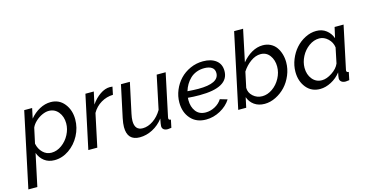

<svg xmlns="http://www.w3.org/2000/svg" viewBox="-130 -1167 3493 1817"><g transform="rotate(-15 1616.5 -258.5)"><path d="M116.2 -522H193.8L172.9 -423.8Q213.9 -473.1 267.3 -502Q320.8 -530.8 376 -530.8Q459.5 -530.8 509.8 -467.5Q560.1 -404.3 560.1 -313Q560.1 -231 520.8 -156.5Q481.4 -82 414.8 -36.1Q348.1 9.8 272.9 9.8Q214.4 9.8 173.8 -21Q133.3 -51.8 115.2 -103L47.9 212.9H-40ZM467.8 -298.8Q467.8 -365.2 431.6 -410.2Q395.5 -455.1 336.9 -455.1Q307.6 -455.1 272.7 -439.5Q237.8 -423.8 208 -396.2Q178.2 -368.7 165 -337.9L132.8 -189Q143.1 -135.7 178.5 -100.8Q213.9 -65.9 262.2 -65.9Q315.9 -65.9 364 -100.8Q412.1 -135.7 439.9 -189.5Q467.8 -243.2 467.8 -298.8Z M715.8 -522H797.9L771.5 -400.9Q809.6 -456.1 858.6 -489.5Q907.7 -522.9 954.6 -522.9Q968.8 -522.9 980.5 -521L964.8 -444.8Q901.9 -443.4 847.2 -410.9Q792.5 -378.4 760.7 -321.8L692.4 0H604.5Z M986.3 -122.1Q986.3 -156.7 997.1 -209L1064 -522H1151.4L1087.9 -226.1Q1079.1 -185.5 1079.1 -157.2Q1079.1 -65.9 1157.2 -65.9Q1208 -65.9 1259.3 -100.6Q1310.5 -135.3 1345.2 -194.8L1414.1 -522H1502L1414.1 -107.9Q1412.1 -98.1 1412.1 -95.2Q1412.1 -85.4 1417.2 -81.3Q1422.4 -77.1 1434.1 -76.2L1418 0Q1387.7 3.9 1383.3 3.9Q1356.4 3.9 1342.3 -7.8Q1328.1 -19.5 1328.1 -40Q1328.1 -57.1 1339.4 -111.8Q1294.9 -53.7 1233.6 -22Q1172.4 9.8 1107.9 9.8Q986.3 9.8 986.3 -122.1Z M1757.8 -229Q1697.8 -229 1642.6 -233.9Q1641.6 -226.1 1641.6 -210.9Q1641.6 -144.5 1675 -100.3Q1708.5 -56.2 1772 -56.2Q1818.4 -56.2 1862.3 -79.8Q1906.2 -103.5 1930.7 -143.1L2002 -122.1Q1964.8 -63.5 1897.7 -26.9Q1830.6 9.8 1757.8 9.8Q1662.6 9.8 1607.7 -52.5Q1552.7 -114.7 1552.7 -210.9Q1552.7 -272.9 1576.9 -331.3Q1601.1 -389.6 1642.6 -433.6Q1684.1 -477.5 1743.2 -504.2Q1802.2 -530.8 1868.7 -530.8Q1947.8 -530.8 1995.4 -494.4Q2043 -458 2043 -390.1Q2043 -229 1757.8 -229ZM1862.8 -464.8Q1821.3 -464.8 1785.6 -450.7Q1750 -436.5 1724.9 -412.1Q1699.7 -387.7 1682.4 -358.4Q1665 -329.1 1654.8 -294.9Q1721.7 -290 1760.7 -290Q1963.9 -290 1963.9 -391.1Q1963.9 -428.2 1937 -446.5Q1910.2 -464.8 1862.8 -464.8Z M2172.4 -98.1 2151.4 0H2073.2L2228.5 -730H2316.4L2250.5 -418Q2293.5 -470.7 2345.9 -500.7Q2398.4 -530.8 2454.6 -530.8Q2496.6 -530.8 2530.3 -513.4Q2564 -496.1 2585 -466.3Q2606 -436.5 2617.2 -398.4Q2628.4 -360.4 2628.4 -317.9Q2628.4 -253.9 2603 -192.9Q2577.6 -131.8 2536.4 -87.9Q2495.1 -43.9 2440.9 -17.1Q2386.7 9.8 2331.5 9.8Q2272 9.8 2230.7 -19.5Q2189.5 -48.8 2172.4 -98.1ZM2535.2 -301.8Q2535.2 -365.2 2502.2 -410.2Q2469.2 -455.1 2412.6 -455.1Q2363.3 -455.1 2314.9 -420.4Q2266.6 -385.7 2232.4 -333L2200.2 -182.1Q2200.2 -134.3 2238 -100.1Q2275.9 -65.9 2328.1 -65.9Q2379.4 -65.9 2427.7 -99.4Q2476.1 -132.8 2505.6 -187.7Q2535.2 -242.7 2535.2 -301.8Z M2689 -207Q2689 -268.6 2712.9 -327.9Q2736.8 -387.2 2776.1 -431.6Q2815.4 -476.1 2868.9 -503.4Q2922.4 -530.8 2978 -530.8Q3035.6 -530.8 3075.9 -499.3Q3116.2 -467.8 3133.8 -418L3157.2 -522H3245.1L3157.2 -107.9Q3154.8 -95.7 3154.8 -95.2Q3154.8 -85.4 3159.9 -81.3Q3165 -77.1 3176.8 -76.2L3161.1 0Q3130.9 3.9 3126 3.9Q3099.1 3.9 3084 -8.5Q3068.8 -21 3068.8 -41Q3068.8 -55.7 3078.1 -98.1Q3039.6 -48.3 2984.1 -19.3Q2928.7 9.8 2875 9.8Q2790 9.8 2739.5 -52.7Q2689 -115.2 2689 -207ZM3085 -183.1 3116.2 -333Q3109.9 -383.8 3071.8 -419.4Q3033.7 -455.1 2987.8 -455.1Q2934.1 -455.1 2886 -420.2Q2837.9 -385.3 2810.1 -331.3Q2782.2 -277.3 2782.2 -221.2Q2782.2 -155.3 2818.4 -110.6Q2854.5 -65.9 2913.1 -65.9Q2958.5 -65.9 3012 -101.1Q3065.4 -136.2 3085 -183.1Z"/></g></svg>

Font: Rawline Medium
Style: Italic
Weight: 500
Italic angle: -12°
Designer: Matt McInerney, Pablo Impallari, Rodrigo Fuenzalida
Foundry: Matt McInerney, Pablo Impallari, Rodrigo Fuenzalida
Version: Version 4.020;PS 004.020;hotconv 1.0.88;makeotf.lib2.5.64775